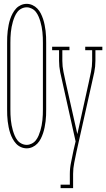

<svg xmlns="http://www.w3.org/2000/svg" viewBox="-20 -763 552 998"><path d="M119 8Q103 8 88.5 1.5Q74 -5 63.5 -16.5Q53 -28 45.5 -42Q38 -56 33 -71Q28 -86 25 -101.5Q22 -117 20 -132.5Q18 -148 17.5 -163.5Q17 -179 17 -195V-540Q17 -556 17.5 -571.5Q18 -587 20 -602.5Q22 -618 25 -633.5Q28 -649 33 -664Q38 -679 45.5 -693Q53 -707 63.5 -718.5Q74 -730 88.5 -736.5Q103 -743 119 -743Q134 -743 148.5 -736.5Q163 -730 174 -718.5Q185 -707 192 -693Q199 -679 204 -664Q209 -649 212 -633.5Q215 -618 217 -602.5Q219 -587 219.5 -571.5Q220 -556 220 -540V-195Q220 -179 219.5 -163.5Q219 -148 217 -132.5Q215 -117 212 -101.5Q209 -86 204 -71Q199 -56 192 -42Q185 -28 174 -16.5Q163 -5 148.5 1.5Q134 8 119 8ZM119 -10Q132 -10 145 -16.5Q158 -23 166.5 -34Q175 -45 180.5 -58Q186 -71 190 -84.5Q194 -98 196.5 -111.5Q199 -125 200.5 -139Q202 -153 202.5 -167Q203 -181 203 -195V-540Q203 -554 202.5 -568Q202 -582 200.5 -596Q199 -610 196.5 -623.5Q194 -637 190 -650.5Q186 -664 180.5 -677Q175 -690 166.5 -701Q158 -712 145 -718.5Q132 -725 119 -725Q105 -725 92 -718.5Q79 -712 70.5 -701Q62 -690 56.5 -677Q51 -664 47 -650.5Q43 -637 40.5 -623.5Q38 -610 36.5 -596Q35 -582 34.5 -568Q34 -554 34 -540V-195Q34 -181 34.5 -167Q35 -153 36.5 -139Q38 -125 40.5 -111.5Q43 -98 47 -84.5Q51 -71 56.5 -58Q62 -45 70.5 -34Q79 -23 92 -16.5Q105 -10 119 -10ZM295 215V197H343V141Q343 111 349.5 80.5Q356 50 362 19L373 -28L306 -329Q299 -358 293 -387.5Q287 -417 287 -447V-502H251V-520H341V-502H304V-447Q304 -418 310 -389.5Q316 -361 322 -333L382 -66L441 -333Q447 -361 453 -389.5Q459 -418 459 -447V-502H423V-520H512V-502H476V-447Q476 -417 470 -387.5Q464 -358 457 -329L378 24Q372 53 366 82.5Q360 112 360 141V215Z"/></svg>

Font: Iosevka Curly Slab Thin
Style: Regular
Weight: 100
Monospace: yes
Designer: Belleve Invis
Foundry: Belleve Invis
Version: Version 22.1.2; ttfautohint (v1.8.4)